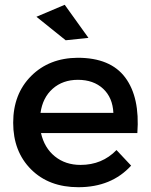

<svg xmlns="http://www.w3.org/2000/svg" viewBox="-20 -777 628 801"><path d="M349 -619 254 -609 132 -707 250 -757ZM304 -536Q441 -536 502.5 -453.5Q564 -371 553 -222H151Q165 -160 209 -124.5Q253 -89 316 -89Q406 -89 466 -151L527 -86Q445 4 307 4Q184 4 109.5 -70.5Q35 -145 35 -265Q35 -385 110 -460Q185 -535 304 -536ZM149 -306H453Q450 -370 410 -407Q370 -444 305 -444Q242 -444 200 -407Q158 -370 149 -306Z"/></svg>

Font: Montserrat-Arabic
Style: Regular
Weight: 400
Designer: Mohamed Gaber
Foundry: Kief Type Foundry
Version: Version 5.008;PS 005.008;hotconv 1.0.88;makeotf.lib2.5.64775